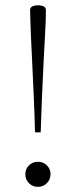

<svg xmlns="http://www.w3.org/2000/svg" viewBox="-20 -697 286 724"><path d="M153 -659 152.5 -622Q152 -609.5 149.8 -565.5Q147.5 -521.5 144.2 -459.5Q141 -397.5 138.2 -329Q135.5 -260.5 133.5 -198H112Q110.5 -260.5 107.5 -329Q104.5 -397.5 101.5 -459.5Q98.5 -521.5 96.5 -565.2Q94.5 -609 94.5 -622L93.5 -659Q93.5 -668.5 102 -672.8Q110.5 -677 123.5 -677Q136.5 -677 144.8 -672.8Q153 -668.5 153 -659ZM123 -87Q143.5 -87 157 -73.2Q170.5 -59.5 170.5 -40Q170.5 -20.5 157 -6.5Q143.5 7.5 123 7.5Q102.5 7.5 89 -6.5Q75.5 -20.5 75.5 -40Q75.5 -59.5 89 -73.2Q102.5 -87 123 -87Z"/></svg>

Font: Newsreader Text Light
Style: Regular
Weight: 300
Designer: Hugues Gentile
Foundry: Production Type
Version: Version 1.002